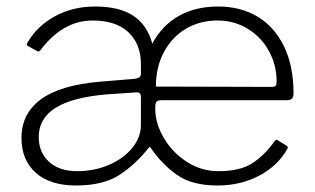

<svg xmlns="http://www.w3.org/2000/svg" viewBox="-20 -560 969 590"><path d="M460.5 -247C462.8 -250.3 468.3 -252 477 -252H864C870.7 -252.7 875.3 -254.7 878 -258C880.7 -261.3 882 -266.3 882 -273C882 -329 872.3 -377 853 -417C833.7 -457 806.7 -487.5 772 -508.5C737.3 -529.5 696.7 -540 650 -540C604 -540 563.8 -530.3 529.5 -511C495.2 -491.7 468 -463.3 448 -426C437.3 -464.7 417.7 -493.3 389 -512C360.3 -530.7 321.3 -540 272 -540C227.3 -540 186.8 -530.3 150.5 -511C114.2 -491.7 85.7 -464.7 65 -430C61.7 -424.7 61.7 -421 65 -419L94 -403C96.7 -401.7 98.7 -401.3 100 -402C101.3 -402.7 103.3 -404.7 106 -408C151.3 -467.3 204.3 -497 265 -497C312.3 -497 348.8 -485 374.5 -461C400.2 -437 413 -404.3 413 -363V-333C413 -324.3 407 -319.3 395 -318L288 -309C206.7 -302.3 146 -284.3 106 -255C66 -225.7 46 -186 46 -136C46 -90.7 60.7 -55 90 -29C119.3 -3 160.3 10 213 10C269 10 313.7 -0.8 347 -22.5C380.3 -44.2 410.3 -72 437 -106C437.7 -107.3 438.5 -108 439.5 -108C440.5 -108 441.7 -107.3 443 -106C465 -73.3 491.5 -45.8 522.5 -23.5C553.5 -1.2 595.3 10 648 10C696 10 739 -0.2 777 -20.5C815 -40.8 843.3 -67.7 862 -101C865.3 -105.7 865 -109.3 861 -112L835 -128C832.3 -130 830.3 -130.8 829 -130.5C827.7 -130.2 825.7 -128.3 823 -125C803 -97 780.5 -74.8 755.5 -58.5C730.5 -42.2 695.7 -34 651 -34C616.3 -34 584.2 -43.5 554.5 -62.5C524.8 -81.5 501.2 -106 483.5 -136C465.8 -166 457 -196.3 457 -227C457 -237 458.2 -243.7 460.5 -247ZM552 -472C580.7 -488.7 612.7 -497 648 -497C682.7 -497 713.8 -488.5 741.5 -471.5C769.2 -454.5 790.8 -431.7 806.5 -403C822.2 -374.3 830 -343 830 -309C830 -303 829 -298.8 827 -296.5C825 -294.2 820.3 -293 813 -293L459 -294C459 -334 467.3 -369.5 484 -400.5C500.7 -431.5 523.3 -455.3 552 -472ZM409.5 -273.5C411.8 -271.2 413 -267.3 413 -262V-176C413 -150.7 404.2 -127.2 386.5 -105.5C368.8 -83.8 345 -66.5 315 -53.5C285 -40.5 252.3 -34 217 -34C180.3 -34 151.5 -43.7 130.5 -63C109.5 -82.3 99 -107.7 99 -139C99 -177 116.2 -206.8 150.5 -228.5C184.8 -250.2 237.3 -264 308 -270L397 -276C403 -276.7 407.2 -275.8 409.5 -273.5Z"/></svg>

Font: Libre Franklin ExtraLight
Style: Regular
Weight: 275
Designer: Pablo Impallari, Rodrigo Fuenzalida
Foundry: Impallari Type
Version: Version 1.002; ttfautohint (v1.5)